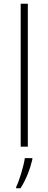

<svg xmlns="http://www.w3.org/2000/svg" viewBox="-20 -780 257 1021"><path d="M128 0V-760H90V0ZM152 68V61H112C106 104 82 183 66 214V221H89C119 175 141 116 152 68Z"/></svg>

Font: Noto Sans Arabic ExtLt
Style: Regular
Weight: 200
Designer: Monotype Design Team, Nadine Chahine, Nizar Qandah and Khaled Hosny
Foundry: Monotype Imaging Inc.
Version: Version 2.012